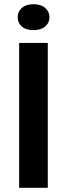

<svg xmlns="http://www.w3.org/2000/svg" viewBox="-20 -892 318 912"><path d="M71 -688H207V0H71ZM215 -810Q215 -784 195 -766.5Q175 -749 139 -749Q103 -749 83.5 -766Q64 -783 64 -810Q64 -837 84 -854.5Q104 -872 139 -872Q174 -872 194.5 -854.5Q215 -837 215 -810Z"/></svg>

Font: Roundo SemiBold
Style: Regular
Weight: 600
Designer: Namrata Goyal (Gurmukhi), Shiva Nallaperumal (Latin)
Foundry: Indian Type Foundry
Version: Version 1.000;PS 1.0;hotconv 1.0.88;makeotf.lib2.5.647800